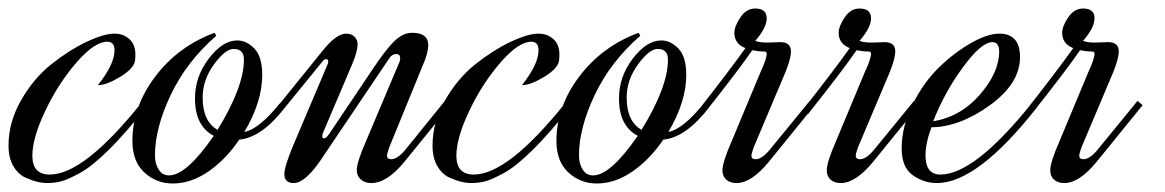

<svg xmlns="http://www.w3.org/2000/svg" viewBox="-93 -430 2736 451"><path d="M238 -187 250 -178Q202 -117 162.5 -78Q123 -39 94.5 -23.5Q66 -8 50.5 -4Q35 0 17 0Q8 0 -3.5 -2.5Q-15 -5 -32.5 -12.5Q-50 -20 -61.5 -39.5Q-73 -59 -73 -88Q-73 -143 -43.5 -194.5Q-14 -246 27.5 -279Q69 -312 110 -331.5Q151 -351 176 -351Q196 -351 210.5 -338.5Q225 -326 225 -302Q225 -292 224 -286Q220 -268 188.5 -249Q157 -230 137 -230Q176 -279 176 -312Q176 -332 159 -332Q129 -332 86.5 -283Q44 -234 13.5 -170Q-17 -106 -17 -64Q-17 -20 24 -20Q104 -20 238 -187Z M564 -187 576 -177Q522 -107 469 -102Q438 -56 397 -27.5Q356 1 313 1Q274 1 246 -25Q218 -51 218 -99Q218 -179 271.5 -250Q325 -321 411 -353L415 -346Q345 -285 308 -207Q271 -129 271 -65Q271 -46 279.5 -32Q288 -18 304 -18Q345 -18 409 -111Q365 -134 365 -199Q365 -250 397.5 -292.5Q430 -335 464 -335Q486 -335 504.5 -316Q523 -297 523 -254Q523 -191 481 -120Q516 -127 564 -187ZM383 -201Q383 -145 418 -125Q480 -226 480 -290Q480 -315 456 -315Q436 -315 409.5 -278.5Q383 -242 383 -201Z M677 -280Q678 -282 678 -285Q678 -291 673 -291Q668 -291 664 -285L567 -166L555 -175L665 -311Q697 -351 720 -351Q733 -351 740 -343.5Q747 -336 747 -326Q747 -310 735 -281L667 -121Q664 -115 664 -110Q664 -105 668 -105Q673 -105 680 -115L782 -267Q814 -315 834 -334Q854 -353 875 -353Q913 -353 913 -324Q913 -312 906 -291L821 -83Q816 -68 816 -65Q816 -56 826 -56Q842 -56 863 -83L952 -193L965 -183L857 -50Q816 0 779 0Q764 0 754.5 -8.5Q745 -17 745 -30Q745 -49 767 -99L846 -286Q847 -289 847 -293Q847 -303 838 -303Q827 -303 820 -291L659 -52Q623 0 597 0Q575 0 575 -21Q575 -39 596 -89Z M1234 -187 1246 -178Q1198 -117 1158.5 -78Q1119 -39 1090.5 -23.5Q1062 -8 1046.5 -4Q1031 0 1013 0Q1004 0 992.5 -2.5Q981 -5 963.5 -12.5Q946 -20 934.5 -39.5Q923 -59 923 -88Q923 -143 952.5 -194.5Q982 -246 1023.5 -279Q1065 -312 1106 -331.5Q1147 -351 1172 -351Q1192 -351 1206.5 -338.5Q1221 -326 1221 -302Q1221 -292 1220 -286Q1216 -268 1184.5 -249Q1153 -230 1133 -230Q1172 -279 1172 -312Q1172 -332 1155 -332Q1125 -332 1082.5 -283Q1040 -234 1009.5 -170Q979 -106 979 -64Q979 -20 1020 -20Q1100 -20 1234 -187Z M1560 -187 1572 -177Q1518 -107 1465 -102Q1434 -56 1393 -27.5Q1352 1 1309 1Q1270 1 1242 -25Q1214 -51 1214 -99Q1214 -179 1267.5 -250Q1321 -321 1407 -353L1411 -346Q1341 -285 1304 -207Q1267 -129 1267 -65Q1267 -46 1275.5 -32Q1284 -18 1300 -18Q1341 -18 1405 -111Q1361 -134 1361 -199Q1361 -250 1393.5 -292.5Q1426 -335 1460 -335Q1482 -335 1500.5 -316Q1519 -297 1519 -254Q1519 -191 1477 -120Q1512 -127 1560 -187ZM1379 -201Q1379 -145 1414 -125Q1476 -226 1476 -290Q1476 -315 1452 -315Q1432 -315 1405.5 -278.5Q1379 -242 1379 -201Z M1677 -83Q1672 -68 1672 -65Q1672 -56 1682 -56Q1698 -56 1719 -83L1809 -193L1821 -183L1713 -50Q1672 0 1637 0Q1622 0 1613 -8Q1604 -16 1604 -30Q1604 -49 1626 -99L1694 -262Q1708 -292 1708 -304Q1708 -309 1702 -309Q1689 -309 1674 -312Q1641 -264 1560 -162L1548 -172Q1621 -265 1658 -317Q1632 -327 1632 -353Q1632 -368 1646 -389Q1660 -410 1681 -410Q1708 -410 1708 -387Q1708 -365 1681 -334Q1691 -330 1709 -330Q1715 -330 1725.5 -330.5Q1736 -331 1740 -331Q1765 -331 1765 -309Q1765 -294 1753 -263Z M1922 -83Q1917 -68 1917 -65Q1917 -56 1927 -56Q1943 -56 1964 -83L2054 -193L2066 -183L1958 -50Q1917 0 1882 0Q1867 0 1858 -8Q1849 -16 1849 -30Q1849 -49 1871 -99L1939 -262Q1953 -292 1953 -304Q1953 -309 1947 -309Q1934 -309 1919 -312Q1886 -264 1805 -162L1793 -172Q1866 -265 1903 -317Q1877 -327 1877 -353Q1877 -368 1891 -389Q1905 -410 1926 -410Q1953 -410 1953 -387Q1953 -365 1926 -334Q1936 -330 1954 -330Q1960 -330 1970.5 -330.5Q1981 -331 1985 -331Q2010 -331 2010 -309Q2010 -294 1998 -263Z M2116 -20Q2196 -20 2330 -187L2343 -178Q2203 0 2108 0Q2077 0 2051 -18.5Q2025 -37 2025 -81Q2025 -133 2050.5 -184.5Q2076 -236 2112.5 -271.5Q2149 -307 2188 -329Q2227 -351 2254 -351Q2303 -351 2303 -296Q2303 -234 2232.5 -183Q2162 -132 2095 -131Q2081 -94 2081 -65Q2081 -20 2116 -20ZM2238 -331Q2212 -331 2168.5 -271.5Q2125 -212 2099 -145Q2164 -156 2209 -208Q2254 -260 2254 -309Q2254 -331 2238 -331Z M2447 -83Q2442 -68 2442 -65Q2442 -56 2452 -56Q2468 -56 2489 -83L2579 -193L2591 -183L2483 -50Q2442 0 2407 0Q2392 0 2383 -8Q2374 -16 2374 -30Q2374 -49 2396 -99L2464 -262Q2478 -292 2478 -304Q2478 -309 2472 -309Q2459 -309 2444 -312Q2411 -264 2330 -162L2318 -172Q2391 -265 2428 -317Q2402 -327 2402 -353Q2402 -368 2416 -389Q2430 -410 2451 -410Q2478 -410 2478 -387Q2478 -365 2451 -334Q2461 -330 2479 -330Q2485 -330 2495.5 -330.5Q2506 -331 2510 -331Q2535 -331 2535 -309Q2535 -294 2523 -263Z"/></svg>

Font: Dynalight
Style: Regular
Weight: 400
Designer: Astigmatic (AOETI)
Foundry: Astigmatic (AOETI)
Version: Version 1.000